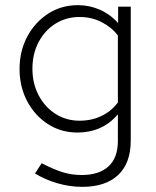

<svg xmlns="http://www.w3.org/2000/svg" viewBox="-20 -507 606 746"><path d="M300 219Q251 219 203 205Q155 191 116 167L142 127Q185 150 221.5 161.5Q258 173 297 173Q365 173 401.5 139.5Q438 106 438 41V-63Q408 -27 368 -9.5Q328 8 281 8Q217 8 166 -25Q115 -58 85.5 -114Q56 -170 56 -239Q56 -308 85.5 -364Q115 -420 166.5 -453.5Q218 -487 283 -487Q327 -487 367.5 -469.5Q408 -452 439 -417V-481H488V39Q488 127 439 173Q390 219 300 219ZM289 -38Q337 -38 375.5 -57Q414 -76 438 -109V-369Q414 -401 375 -421Q336 -441 289 -441Q237 -441 195.5 -415Q154 -389 130 -343.5Q106 -298 106 -240Q106 -182 130.5 -136Q155 -90 196.5 -64Q238 -38 289 -38Z"/></svg>

Font: Red Hat Text VF
Style: Regular
Weight: 300
Designer: Pentagram, MCKL
Foundry: Pentagram, MCKL
Version: Version 1.023